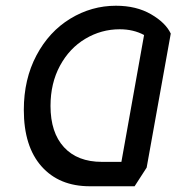

<svg xmlns="http://www.w3.org/2000/svg" viewBox="-20 -624 645 669"><path d="M575 -507 491 -40 449 25H293Q186 25 124.5 -44.5Q63 -114 63 -241Q63 -348 107 -431Q151 -514 225 -559Q299 -604 384 -604Q455 -604 506 -574.5Q557 -545 575 -507ZM482 -502Q445 -522 397 -522Q333 -522 277.5 -489Q222 -456 189 -395Q156 -334 156 -255Q156 -162 203 -111Q250 -60 335 -60H403Z"/></svg>

Font: Lemonada Light
Style: Regular
Weight: 300
Designer: Mohamed Gaber (Arabic) Eduardo Tunni (Latin)
Foundry: Kief Type Foundry
Version: Version 3.006